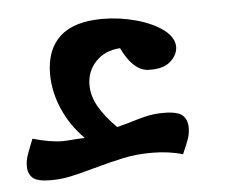

<svg xmlns="http://www.w3.org/2000/svg" viewBox="-37 -388 568 456"><g transform="rotate(-5 247.0 -160.5)"><path d="M404 -71Q404 -57 399.5 -44Q395 -31 385 -9Q352 -19 311 -19Q275 -19 244 -12.5Q213 -6 170 6Q135 16 112.5 20.5Q90 25 67 25Q35 25 24 15Q13 5 13 -13Q13 -25 16.5 -36Q20 -47 25 -59.5Q30 -72 32 -77Q74 -65 103 -65Q112 -65 136 -67L156 -68Q123 -101 105 -142.5Q87 -184 87 -226Q87 -284 120.5 -315Q154 -346 222 -346Q263 -346 302.5 -335Q342 -324 366.5 -305.5Q391 -287 391 -264Q390 -244 372 -229Q354 -214 318 -216Q283 -220 258 -273Q222 -271 200 -248Q178 -225 178 -192Q178 -166 192.5 -140.5Q207 -115 235 -87L261 -94Q293 -104 310.5 -107.5Q328 -111 347 -111Q381 -111 392.5 -100.5Q404 -90 404 -71Z"/></g></svg>

Font: Lemonada Light
Style: Regular
Weight: 300
Designer: Mohamed Gaber (Arabic) Eduardo Tunni (Latin)
Foundry: Kief Type Foundry
Version: Version 3.006